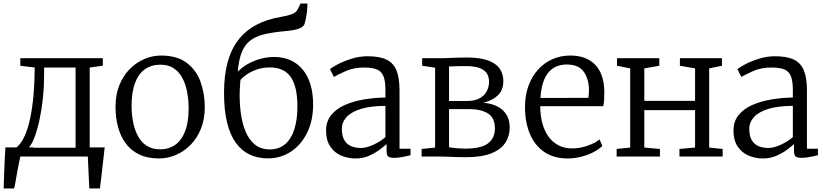

<svg xmlns="http://www.w3.org/2000/svg" viewBox="-22 -882 4652 1082"><path d="M53.5 0V-49.5L69.5 -50Q96 -70.5 116 -113.8Q136 -157 148.5 -217.2Q161 -277.5 167.2 -350Q173.5 -422.5 173.5 -501.5L92.5 -511.5V-554H557.5V-511.5L483.5 -501.5V0ZM139.5 -49.5H404V-501.5H226.5V-453.5Q226.5 -391.5 219.8 -328.2Q213 -265 201 -208.8Q189 -152.5 173.2 -110.5Q157.5 -68.5 139.5 -49.5ZM-1.5 180Q0 141.5 1.2 103Q2.5 64.5 4.2 25.5Q6 -13.5 8.5 -51.5H167.5L94.5 -8.5Q89.5 12 84 39.8Q78.5 67.5 73.5 96Q68.5 124.5 64.5 147.2Q60.5 170 57.5 180ZM481.5 180Q480.5 157.5 479.2 135Q478 112.5 477 90Q476 67.5 475 45Q474 22.5 473 0L423.5 -51.5H568Q565.5 -28.5 562.8 -5.5Q560 17.5 557.5 40.8Q555 64 552.2 87.2Q549.5 110.5 546.8 133.8Q544 157 541 180Z M629 -280.5Q629 -349 650.8 -402.5Q672.5 -456 709.2 -493Q746 -530 791.8 -549.5Q837.5 -569 885.5 -569Q974.5 -569 1028.8 -529Q1083 -489 1107.5 -422.5Q1132 -356 1132 -278Q1132 -210 1110.2 -156.2Q1088.5 -102.5 1051.5 -65.2Q1014.5 -28 968.8 -8.5Q923 11 875.5 11Q808.5 11 761.2 -12.2Q714 -35.5 685 -76Q656 -116.5 642.5 -169Q629 -221.5 629 -280.5ZM880.5 -40.5Q930.5 -40.5 966.5 -66.5Q1002.5 -92.5 1021.8 -144Q1041 -195.5 1041 -271.5Q1041 -321 1032.2 -365.5Q1023.5 -410 1004.8 -444.2Q986 -478.5 955.8 -498Q925.5 -517.5 881.5 -517.5Q830.5 -517.5 794.2 -491.5Q758 -465.5 738.8 -414.2Q719.5 -363 719.5 -286.5Q719.5 -236.5 728.5 -192Q737.5 -147.5 756.5 -113.2Q775.5 -79 806.2 -59.8Q837 -40.5 880.5 -40.5Z M1487.5 10.5Q1431 10.5 1385.2 -11Q1339.5 -32.5 1307 -77.2Q1274.5 -122 1257.5 -192Q1240.5 -262 1240.5 -359.5Q1240.5 -455.5 1260.2 -529.2Q1280 -603 1320 -655.5Q1360 -708 1420.5 -740.8Q1481 -773.5 1562 -787Q1596 -792.5 1621.2 -801.5Q1646.5 -810.5 1655.5 -829L1671.5 -862H1710.5Q1710.5 -839 1708 -817Q1705.5 -795 1701.5 -775.8Q1697.5 -756.5 1692 -741.5Q1684 -730 1668 -723Q1652 -716 1629.5 -712.2Q1607 -708.5 1579.5 -706Q1515 -700 1468 -689Q1421 -678 1389.8 -654.5Q1358.5 -631 1341 -588.8Q1323.5 -546.5 1318 -478Q1342.5 -503.5 1375.2 -521.8Q1408 -540 1446 -550.5Q1484 -561 1522.5 -561Q1575 -561 1615.5 -542.5Q1656 -524 1684.5 -489.2Q1713 -454.5 1727.8 -405Q1742.5 -355.5 1742.5 -293Q1742.5 -202.5 1709 -134.2Q1675.5 -66 1617.8 -27.8Q1560 10.5 1487.5 10.5ZM1498.5 -40Q1550.5 -40 1585 -69.8Q1619.5 -99.5 1636.8 -153.8Q1654 -208 1654 -281.5Q1654 -338.5 1644.5 -380.2Q1635 -422 1615.8 -449Q1596.5 -476 1567.2 -489Q1538 -502 1498.5 -502Q1458.5 -502 1424 -489.8Q1389.5 -477.5 1366 -460.8Q1342.5 -444 1333 -431Q1332 -417 1330.8 -402.8Q1329.5 -388.5 1329 -373.8Q1328.5 -359 1328.5 -344Q1328.5 -292 1336 -238.5Q1343.5 -185 1362.2 -140Q1381 -95 1414.2 -67.5Q1447.5 -40 1498.5 -40Z M1982 11Q1937.5 11 1899.8 -5.5Q1862 -22 1838.8 -56.8Q1815.5 -91.5 1815.5 -145.5Q1815.5 -198 1844.2 -233.5Q1873 -269 1921.2 -290.2Q1969.5 -311.5 2028.8 -321.5Q2088 -331.5 2150 -332.5V-374.5Q2150 -424 2139.5 -451.5Q2129 -479 2103 -490.2Q2077 -501.5 2030.5 -501.5Q1972 -501.5 1927.8 -482Q1883.5 -462.5 1859.5 -448.5L1837.5 -492.5Q1847 -501 1879.2 -518.5Q1911.5 -536 1957 -550.5Q2002.5 -565 2050 -565Q2116.5 -565 2156 -546Q2195.5 -527 2212.5 -484.8Q2229.5 -442.5 2229.5 -372.5V-44H2291.5V-7.5Q2280.5 -4.5 2264.5 -1Q2248.5 2.5 2231.2 5Q2214 7.5 2199 7.5Q2177.5 7.5 2167 1Q2156.5 -5.5 2156.5 -34.5V-70Q2144.5 -59 2119.2 -39.8Q2094 -20.5 2059 -4.8Q2024 11 1982 11ZM2012 -48Q2042 -48 2081 -65.8Q2120 -83.5 2150 -109V-285.5Q2067 -285 2012.8 -268.5Q1958.5 -252 1931.5 -222.8Q1904.5 -193.5 1904.5 -155.5Q1904.5 -116 1918.5 -92.2Q1932.5 -68.5 1957 -58.2Q1981.5 -48 2012 -48Z M2602.5 4Q2581 4 2551 3Q2521 2 2494 1Q2467 0 2452.5 0H2354V-42.5L2430 -50.5V-500.5L2357 -511.5V-554H2463Q2479.5 -554 2503.5 -555Q2527.5 -556 2554.8 -557Q2582 -558 2607 -558Q2683 -558 2728.2 -541.5Q2773.5 -525 2794 -495Q2814.5 -465 2814.5 -425.5Q2814.5 -374 2783.5 -344.5Q2752.5 -315 2701.5 -303Q2749 -299 2782.2 -281.5Q2815.5 -264 2833 -234.2Q2850.5 -204.5 2850.5 -164Q2850.5 -116 2826 -78Q2801.5 -40 2747.2 -18Q2693 4 2602.5 4ZM2599.5 -44.5Q2690 -44.5 2728.5 -74.2Q2767 -104 2767 -157.5Q2767 -218.5 2727.5 -242.8Q2688 -267 2625 -267H2508.5V-52.5Q2517 -50.5 2531.2 -48.8Q2545.5 -47 2563.2 -45.8Q2581 -44.5 2599.5 -44.5ZM2508.5 -313H2608.5Q2654.5 -313 2681.8 -328.5Q2709 -344 2721.5 -368.8Q2734 -393.5 2734 -421.5Q2734 -447 2722.5 -466.8Q2711 -486.5 2682.5 -498Q2654 -509.5 2602 -509.5Q2578.5 -509.5 2554.2 -509Q2530 -508.5 2508.5 -507.5Z M3177 11Q3098.5 11 3044.8 -26Q2991 -63 2963.8 -128.5Q2936.5 -194 2936.5 -279.5Q2936.5 -344 2955.8 -397.2Q2975 -450.5 3009.5 -489Q3044 -527.5 3090.5 -548.2Q3137 -569 3192 -569Q3280.5 -569 3330.5 -518.8Q3380.5 -468.5 3383.5 -371.5Q3383.5 -343 3382.5 -321.5Q3381.5 -300 3377.5 -283.5H3022.5Q3022.5 -233 3033.8 -189.8Q3045 -146.5 3067.8 -114Q3090.5 -81.5 3124.5 -63.5Q3158.5 -45.5 3203 -45.5Q3246 -45.5 3289.8 -61Q3333.5 -76.5 3356.5 -96.5L3372.5 -60Q3353.5 -40.5 3322.5 -24.5Q3291.5 -8.5 3253.5 1.2Q3215.5 11 3177 11ZM3023.5 -330 3294 -330.5Q3295.5 -338.5 3296.2 -352Q3297 -365.5 3297 -374.5Q3297 -436 3268 -477.2Q3239 -518.5 3172 -518.5Q3142 -518.5 3116.2 -508.5Q3090.5 -498.5 3070.8 -476.2Q3051 -454 3039 -418Q3027 -382 3023.5 -330Z M3453 0V-42.5L3529.5 -50.5V-496.5L3455 -511.5V-554H3693.5V-511.5L3609 -496.5V-313.5H3895V-496.5L3809.5 -511.5V-554H4046.5V-511.5L3974.5 -496.5V-50.5L4050.5 -42.5V0H3807V-42.5L3895 -50.5V-261.5H3609V-50.5L3697 -42.5V0Z M4278 11Q4233.5 11 4195.8 -5.5Q4158 -22 4134.8 -56.8Q4111.5 -91.5 4111.5 -145.5Q4111.5 -198 4140.2 -233.5Q4169 -269 4217.2 -290.2Q4265.5 -311.5 4324.8 -321.5Q4384 -331.5 4446 -332.5V-374.5Q4446 -424 4435.5 -451.5Q4425 -479 4399 -490.2Q4373 -501.5 4326.5 -501.5Q4268 -501.5 4223.8 -482Q4179.5 -462.5 4155.5 -448.5L4133.5 -492.5Q4143 -501 4175.2 -518.5Q4207.5 -536 4253 -550.5Q4298.5 -565 4346 -565Q4412.5 -565 4452 -546Q4491.5 -527 4508.5 -484.8Q4525.5 -442.5 4525.5 -372.5V-44H4587.5V-7.5Q4576.5 -4.5 4560.5 -1Q4544.5 2.5 4527.2 5Q4510 7.5 4495 7.5Q4473.5 7.5 4463 1Q4452.5 -5.5 4452.5 -34.5V-70Q4440.5 -59 4415.2 -39.8Q4390 -20.5 4355 -4.8Q4320 11 4278 11ZM4308 -48Q4338 -48 4377 -65.8Q4416 -83.5 4446 -109V-285.5Q4363 -285 4308.8 -268.5Q4254.5 -252 4227.5 -222.8Q4200.5 -193.5 4200.5 -155.5Q4200.5 -116 4214.5 -92.2Q4228.5 -68.5 4253 -58.2Q4277.5 -48 4308 -48Z"/></svg>

Font: Merriweather 20pt Light
Style: Regular
Weight: 300
Version: Version 2.100